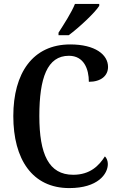

<svg xmlns="http://www.w3.org/2000/svg" viewBox="-20 -951 606 981"><path d="M279 -784V-771H331C385 -811 465 -886 487 -921V-931H363C345 -886 307 -828 279 -784ZM334 10C480 10 531 -62 531 -113C531 -128 525 -144 516 -152C486 -105 441 -58 354 -58C229 -58 181 -163 181 -358C181 -552 221 -666 332 -666C409 -666 434 -598 434 -533C496 -533 532 -564 532 -609C532 -672 466 -724 339 -724C147 -724 48 -577 48 -358C48 -137 145 10 334 10Z"/></svg>

Font: Noto Serif Tamil Condensed SemiBold
Style: Italic
Weight: 600
Width: 3
Italic angle: -12°
Designer: Indian Type Foundry, Tom Grace, and the Monotype Design Team
Foundry: Monotype Imaging Inc.
Version: Version 2.003